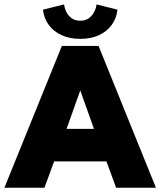

<svg xmlns="http://www.w3.org/2000/svg" viewBox="-32 -874 755 894"><path d="M256 -660H427L694 0H508.5L463.5 -122.5H220L175 0H-11.5ZM278 -274H405.5L342.5 -451H341ZM341.5 -693Q294 -693 256.5 -709.5Q219 -726 196 -756.5Q173 -787 168 -829L266.5 -853.5Q268 -837.5 276.2 -819.8Q284.5 -802 300.8 -789.8Q317 -777.5 341.5 -777.5Q366.5 -777.5 382.5 -789.8Q398.5 -802 407.2 -819.8Q416 -837.5 417.5 -853.5L515 -829Q510.5 -788.5 488 -757.8Q465.5 -727 428.2 -710Q391 -693 341.5 -693Z"/></svg>

Font: League Spartan Thin ExtraBold
Style: Regular
Weight: 800
Version: Version 2.002